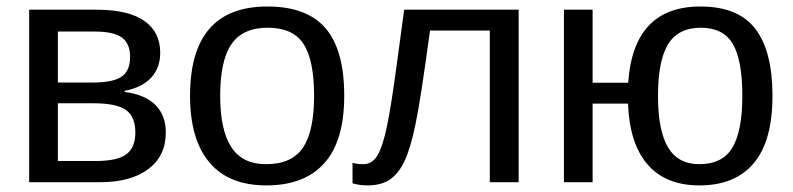

<svg xmlns="http://www.w3.org/2000/svg" viewBox="-20 -558 2428 588"><path d="M275.4 -528.3Q373 -528.3 421.9 -494.1Q470.7 -460 470.7 -396Q470.7 -350.6 442.9 -320.3Q415 -290 361.8 -279.8V-276.4Q424.8 -268.1 456.3 -236.3Q487.8 -204.6 487.8 -152.3Q487.8 -80.6 434.3 -40.3Q380.9 0 286.6 0H69.3V-528.3ZM157.2 -64.9H272.5Q339.8 -64.9 367.2 -85.7Q394.5 -106.4 394.5 -151.9Q394.5 -201.2 365.5 -221.4Q336.4 -241.7 266.6 -241.7H157.2ZM157.2 -461.4V-305.2H262.7Q325.2 -305.2 351.8 -322.8Q378.4 -340.3 378.4 -384.3Q378.4 -424.3 353.5 -442.9Q328.6 -461.4 269.5 -461.4Z M1034.2 -264.6Q1034.2 -126 973.1 -58.1Q912.1 9.8 795.9 9.8Q680.2 9.8 621.1 -60.8Q562 -131.3 562 -264.6Q562 -538.1 798.8 -538.1Q919.9 -538.1 977.1 -471.4Q1034.2 -404.8 1034.2 -264.6ZM941.9 -264.6Q941.9 -374 909.4 -423.6Q877 -473.1 800.3 -473.1Q723.1 -473.1 688.7 -422.6Q654.3 -372.1 654.3 -264.6Q654.3 -160.2 688.2 -107.7Q722.2 -55.2 794.9 -55.2Q874 -55.2 908 -106Q941.9 -156.7 941.9 -264.6Z M1480 0V-464.4H1296.9Q1268.1 -251.5 1252.4 -177Q1236.8 -102.5 1218.8 -64.5Q1200.7 -26.4 1174.1 -8.3Q1147.5 9.8 1105.5 9.8Q1081.1 9.8 1059.6 3.4V-59.6Q1071.8 -55.2 1092.8 -55.2Q1119.6 -55.2 1136 -82Q1152.3 -108.9 1165.8 -174.8Q1179.2 -240.7 1196.3 -369.6L1217.8 -528.3H1568.4V0Z M2345.7 -264.6Q2345.7 -126 2288.3 -58.1Q2231 9.8 2122.1 9.8Q2018.6 9.8 1963.1 -54.4Q1907.7 -118.7 1903.3 -240.7H1794.9V0H1707V-528.3H1794.9V-304.7H1903.8Q1919.9 -538.1 2125 -538.1Q2240.7 -538.1 2293.2 -469.7Q2345.7 -401.4 2345.7 -264.6ZM2253.4 -264.6Q2253.4 -374 2224.1 -423.6Q2194.8 -473.1 2126.5 -473.1Q2057.1 -473.1 2026.1 -422.6Q1995.1 -372.1 1995.1 -264.6Q1995.1 -158.2 2025.9 -106.7Q2056.6 -55.2 2121.6 -55.2Q2192.9 -55.2 2223.1 -106.2Q2253.4 -157.2 2253.4 -264.6Z"/></svg>

Font: Arial
Style: Regular
Weight: 400
Designer: Steve Matteson
Foundry: Ascender Corporation
Version: Version 2.00.3